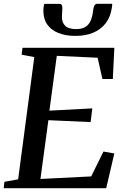

<svg xmlns="http://www.w3.org/2000/svg" viewBox="-26 -996 660 1016"><path d="M-6.5 0 -2.5 -34 70 -47 155.5 -694 88.5 -706.5 93 -743H579L571 -578H516L490.5 -690.5L274.5 -700.5L235.5 -410.5L462.5 -422.5L453.5 -350L230 -360L188 -49L456.5 -62.5L521.5 -194L579 -184L536 0ZM288 -975.5Q298.5 -975.5 301.5 -968.2Q304.5 -961 304 -950Q304 -940.5 302.8 -929Q301.5 -917.5 301.5 -909Q301 -876.5 319.2 -859.2Q337.5 -842 376 -842Q408 -842 426.8 -854.2Q445.5 -866.5 454.5 -888.2Q463.5 -910 466.5 -939Q468 -955 473 -965.5Q478 -976 489.5 -976H567.5Q567.5 -972 567.5 -967.2Q567.5 -962.5 566 -955.5Q559 -907 533.8 -873.8Q508.5 -840.5 467.8 -823.2Q427 -806 373.5 -806Q322 -806 283.5 -821.2Q245 -836.5 224 -866.5Q203 -896.5 203.5 -940.5Q204 -950 204.8 -958.5Q205.5 -967 208.5 -975.5Z"/></svg>

Font: Merriweather 60pt Medium
Style: Italic
Weight: 500
Italic angle: -7.8°
Version: Version 2.101